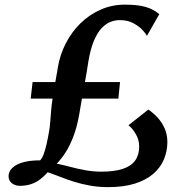

<svg xmlns="http://www.w3.org/2000/svg" viewBox="-20 -776 777 807"><path d="M435 10.5Q393.5 10.5 357.8 4Q322 -2.5 291 -12.2Q260 -22 232.8 -32.8Q205.5 -43.5 180.5 -52Q165.5 -35 148.5 -22Q131.5 -9 110.5 -2Q89.5 5 62 5Q44 5 30 -5.8Q16 -16.5 16 -35.5Q16 -48 23.2 -59.8Q30.5 -71.5 46 -81Q61.5 -90.5 86.8 -96.2Q112 -102 148.5 -102Q157 -110.5 163.2 -127Q169.5 -143.5 175 -167Q180.5 -190.5 185.5 -219.5Q189.5 -241 191.2 -264.2Q193 -287.5 195 -312.2Q197 -337 201 -361.5H109L117 -431H212.5Q214.5 -441.5 216.2 -452Q218 -462.5 219.8 -472.5Q221.5 -482.5 223 -492Q232 -546 256.5 -593.8Q281 -641.5 318.2 -678Q355.5 -714.5 403 -735.5Q450.5 -756.5 505 -756.5Q559 -756.5 591.8 -747Q624.5 -737.5 649.5 -716.5L597.5 -625Q593.5 -634 579 -649.8Q564.5 -665.5 540.5 -678.5Q516.5 -691.5 483 -691.5Q464 -691.5 444.5 -684Q425 -676.5 407.2 -657.8Q389.5 -639 375.2 -605.8Q361 -572.5 352 -521Q349 -501 345.2 -478Q341.5 -455 337 -431H484.5L477.5 -361.5H324.5Q321.5 -344.5 318.5 -327.5Q315.5 -310.5 313 -295Q303.5 -241.5 288.5 -202.5Q273.5 -163.5 255.8 -135.8Q238 -108 218.5 -88Q244.5 -83 275 -74.8Q305.5 -66.5 338.8 -60.5Q372 -54.5 405.5 -54.5Q460 -54.5 495.5 -66Q531 -77.5 548 -101.2Q565 -125 565 -160Q565 -189 550.2 -213.5Q535.5 -238 520 -249.5L603.5 -315.5Q623.5 -302 641.8 -282.5Q660 -263 671.8 -237Q683.5 -211 683.5 -177.5Q683 -139 668.5 -105Q654 -71 623.8 -45Q593.5 -19 546.5 -4.2Q499.5 10.5 435 10.5Z"/></svg>

Font: Merriweather 28pt SemiBold
Style: Italic
Weight: 600
Italic angle: -7.8°
Version: Version 2.101